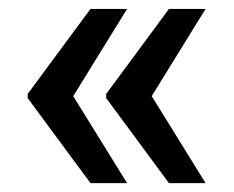

<svg xmlns="http://www.w3.org/2000/svg" viewBox="-20 -478 525 430"><path d="M182.6 -67.9 42 -258.3V-267.6L182.6 -458H264.6L144 -262.7L264.6 -67.9ZM358.4 -67.9 217.8 -258.3V-267.6L358.4 -458H440.4L319.8 -262.7L440.4 -67.9Z"/></svg>

Font: Mardoto Medium
Style: Regular
Weight: 500
Designer: Christian Robertson, Vahan Hovhannisyan
Foundry: Google
Version: Version 1.000